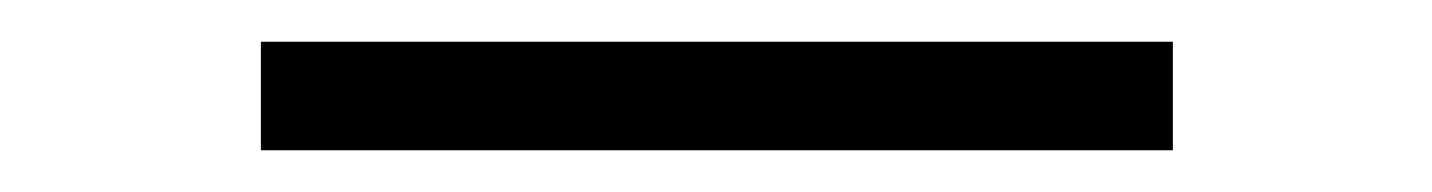

<svg xmlns="http://www.w3.org/2000/svg" viewBox="-20 137 686 92"><path d="M105 157H542V209H105Z"/></svg>

Font: Piazzolla Thin Light
Style: Regular
Weight: 300
Version: Version 2.005